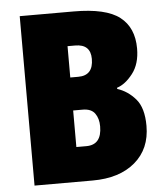

<svg xmlns="http://www.w3.org/2000/svg" viewBox="-52 -760 695 806"><g transform="rotate(-5 296.0 -357.0)"><path d="M61 -714V0H306Q419 0 485 -56Q551 -112 551 -209Q551 -285 518.5 -322.5Q486 -360 442 -374V-379Q477 -390 508.5 -430.5Q540 -471 540 -536Q540 -624 482 -669Q424 -714 288 -714ZM250 -439V-571H282Q347 -571 347 -509Q347 -439 284 -439ZM250 -300H290Q326 -300 341.5 -278.5Q357 -257 357 -224Q357 -146 292 -146H250Z"/></g></svg>

Font: Noto Sans Display SemiCondensed Black
Style: Regular
Weight: 900
Width: 4
Designer: Monotype Design Team
Foundry: Monotype Imaging Inc.
Version: Version 1.900